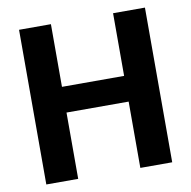

<svg xmlns="http://www.w3.org/2000/svg" viewBox="-80 -790 866 869"><g transform="rotate(-10 353.5 -355.5)"><path d="M63.5 0ZM642.1 0H495.6V-304.7H210V0H63.5V-710.9H210V-422.9H495.6V-710.9H642.1Z"/></g></svg>

Font: Roboto
Style: Bold
Weight: 700
Designer: Google
Version: Version 2.134; 2016; ttfautohint (v1.6)